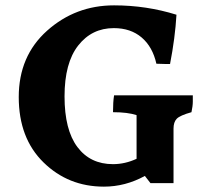

<svg xmlns="http://www.w3.org/2000/svg" viewBox="-20 -729 755 717"><path d="M700 -373Q700 -366 700 -349.5Q700 -333 695 -310Q652 -298 640 -285.5Q628 -273 628 -249V-45H542L521 -72Q448 -32 368 -32Q235 -32 142.5 -122.5Q50 -213 50 -366.5Q50 -520 156 -614.5Q262 -709 406 -709Q527 -709 639 -674Q634 -588 615 -490Q610 -490 598.5 -490Q587 -490 564 -491Q550 -554 509 -589Q468 -624 405 -624Q323 -624 272 -559Q221 -494 221 -369Q221 -244 269 -180Q317 -116 402 -116Q447 -116 490 -136V-299Q457 -310 402 -310Q402 -348 406 -373Z"/></svg>

Font: Halant
Style: Bold
Weight: 700
Designer: Hitesh Malaviya (Devanagari), Satya Rajpurohit (Latin)
Foundry: Indian Type Foundry
Version: Version 1.101;PS 1.0;hotconv 1.0.78;makeotf.lib2.5.61930; tt